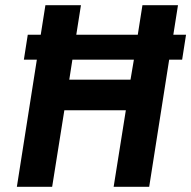

<svg xmlns="http://www.w3.org/2000/svg" viewBox="-20 -720 737 740"><path d="M697 -586H648L666 -700H529L511 -586H274L292 -700H155L137 -586H87L72 -490H122L45 0H181L228 -295H465L418 0H555L632 -490H682ZM483 -413H247L259 -490H496Z"/></svg>

Font: Arthouse Owned
Style: Bold Italic
Weight: 700
Italic angle: -10°
Designer: Jeremy Tribby
Foundry: Tribby Type
Version: Version 1.000;PS 001.000;hotconv 1.0.88;makeotf.lib2.5.64775